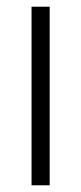

<svg xmlns="http://www.w3.org/2000/svg" viewBox="-20 -552 242 572"><path d="M128 0V-532H74V0Z"/></svg>

Font: Noto Sans Myanmar Condensed Light
Style: Regular
Weight: 300
Width: 3
Designer: Monotype Design Team
Foundry: Monotype Imaging Inc.
Version: Version 2.107